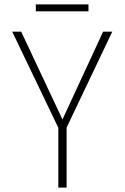

<svg xmlns="http://www.w3.org/2000/svg" viewBox="-20 -859 570 879"><path d="M247 0V-274L36 -714H77L266 -312L452 -714H494L285 -275V0ZM144 -807V-839H385V-807Z"/></svg>

Font: Noto Sans Mono Condensed ExtraLight
Style: Regular
Weight: 200
Width: 3
Designer: Monotype Design Team
Foundry: Monotype Imaging Inc.
Version: Version 2.014; ttfautohint (v1.8.4.7-5d5b)